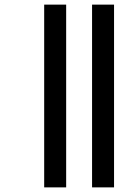

<svg xmlns="http://www.w3.org/2000/svg" viewBox="-20 -764 603 830"><path d="M378 46V-744H473V46ZM171 46V-744H266V46Z"/></svg>

Font: Noto Sans Telugu UI SemiCondensed Medium
Style: Regular
Weight: 500
Width: 4
Designer: Jelle Bosma - Monotype Design Team
Foundry: Monotype Imaging Inc.
Version: Version 2.005; ttfautohint (v1.8.4.7-5d5b)